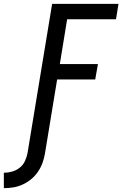

<svg xmlns="http://www.w3.org/2000/svg" viewBox="-113 -755 636 998"><path d="M-93 223V143Q-72 143 -50.5 137Q-29 131 -11 117Q7 103 16.5 82.5Q26 62 30 41L158 -735H503L490 -655H236L198 -422H396L382 -342H184L121 41Q117 66 108.5 90Q100 114 85.5 136Q71 158 50 175.5Q29 193 5 204Q-19 215 -43.5 219Q-68 223 -93 223Z"/></svg>

Font: Iosevka Medium
Style: Italic
Weight: 500
Italic angle: -9°
Monospace: yes
Designer: Belleve Invis
Foundry: Belleve Invis
Version: Version 32.5.0; ttfautohint (v1.8.4)